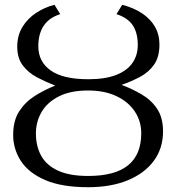

<svg xmlns="http://www.w3.org/2000/svg" viewBox="-20 -771 736 802"><path d="M348 11Q238 11 169 -18.8Q100 -48.5 67.5 -98.2Q35 -148 35 -207.5Q35 -267.5 60.5 -306.5Q86 -345.5 126.2 -370.8Q166.5 -396 210.5 -413.5Q170.5 -429 134.2 -448.2Q98 -467.5 75 -498Q52 -528.5 52 -576Q52 -623 74 -658.8Q96 -694.5 131.8 -717.8Q167.5 -741 207.5 -751L231.5 -712Q184 -696.5 162 -662.5Q140 -628.5 140 -578Q140 -513 192 -476.5Q244 -440 349 -440Q419 -440 464.8 -457.8Q510.5 -475.5 533 -507.8Q555.5 -540 555.5 -583Q555.5 -633.5 534.8 -665Q514 -696.5 466.5 -712L490.5 -751Q538.5 -738.5 573.2 -715.5Q608 -692.5 627 -659.8Q646 -627 646 -585Q646 -532.5 623.2 -500.5Q600.5 -468.5 564.2 -449.5Q528 -430.5 488 -416.5Q533 -399.5 572.5 -376.2Q612 -353 636.5 -316.2Q661 -279.5 661 -222Q661 -151.5 622.5 -99.2Q584 -47 513.8 -18Q443.5 11 348 11ZM348 -36Q460 -36 515 -80.5Q570 -125 570 -214Q570 -265 543 -305.5Q516 -346 466.2 -369.5Q416.5 -393 348 -393Q274 -393 225.5 -368.2Q177 -343.5 153.5 -302.8Q130 -262 130 -214Q130 -160 152.2 -120Q174.5 -80 222.8 -58Q271 -36 348 -36Z"/></svg>

Font: Merriweather Light 18pt Light
Style: Regular
Weight: 300
Version: Version 2.100